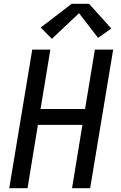

<svg xmlns="http://www.w3.org/2000/svg" viewBox="-20 -998 640 1018"><path d="M29 0 151 -735H247L195 -420H431L483 -735H580L458 0H362L417 -336H181L126 0ZM255 -792 196 -852 360 -978H452L570 -847L500 -797L399 -928Z"/></svg>

Font: Iosevka SS04 Md Ex Obl
Style: Regular
Weight: 500
Width: 7
Italic angle: -9°
Monospace: yes
Designer: Belleve Invis
Foundry: Belleve Invis
Version: Version 19.0.0; ttfautohint (v1.8.4)